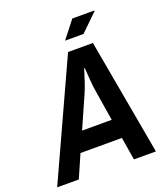

<svg xmlns="http://www.w3.org/2000/svg" viewBox="-186 -960 930 1067"><g transform="rotate(-20 279.5 -426.5)"><path d="M-33 0 281 -686H428L551 0H421L399 -135H154L95 0ZM205 -249H380L350 -437Q346 -463 343.5 -494Q341 -525 339.5 -547.5Q338 -570 338 -570H334Q334 -570 327 -547Q320 -524 309.5 -493Q299 -462 288 -437ZM287 -751 367 -853H497L498 -850L396 -751Z"/></g></svg>

Font: Archivo Narrow
Style: Bold Italic
Weight: 700
Italic angle: -8°
Designer: Hector Gatti
Foundry: Omnibus-Type
Version: Version 3.002